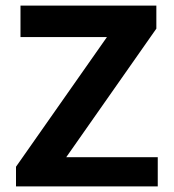

<svg xmlns="http://www.w3.org/2000/svg" viewBox="-20 -664 619 684"><path d="M37 0V-70L361 -532H53V-644H537V-562L216 -104H542V0Z"/></svg>

Font: Kanit Medium
Style: Regular
Weight: 500
Designer: Katatrad Team
Foundry: CadsonDemak
Version: Version 2.000; ttfautohint (v1.8.3)